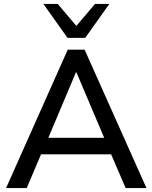

<svg xmlns="http://www.w3.org/2000/svg" viewBox="-20 -958 776 978"><path d="M11 0 325 -705H411L726 0H620L534 -200L581 -172H155L201 -200L116 0ZM367 -590 216 -232 191 -256H544L521 -232L369 -590ZM324 -765 201 -938H274L369 -826L464 -938H537L414 -765Z"/></svg>

Font: Nunito Sans 12pt SemiBold
Style: Regular
Weight: 600
Designer: Vernon Adams
Foundry: Vernon Adams
Version: Version 3.101;gftools[0.9.27]